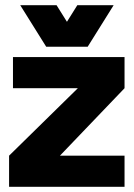

<svg xmlns="http://www.w3.org/2000/svg" viewBox="-20 -720 515 740"><path d="M460 -500V-380L211 -120H460V0H15V-120L280 -380H30V-500ZM418 -700 318 -540H158L58 -700H198L238 -636L278 -700Z"/></svg>

Font: Epunda Sans Black
Style: Regular
Weight: 900
Designer: Simon Atzbach
Foundry: typofactur
Version: Version 2.204; ttfautohint (v1.8.4.7-5d5b)